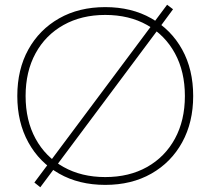

<svg xmlns="http://www.w3.org/2000/svg" viewBox="-20 -770 836 810"><path d="M150 20 125 0 184 -79 626 -671 685 -750 710 -731 651 -651 209 -59ZM424 10Q313 10 229.5 -37.5Q146 -85 99.5 -169.5Q53 -254 53 -365Q53 -477 99.5 -561Q146 -645 229.5 -692.5Q313 -740 424 -740Q535 -740 618.5 -692.5Q702 -645 748.5 -561Q795 -477 795 -365Q795 -254 748.5 -169.5Q702 -85 618.5 -37.5Q535 10 424 10ZM424 -23Q525 -23 600.5 -65.5Q676 -108 718 -185Q760 -262 760 -365Q760 -468 718 -545Q676 -622 600.5 -664.5Q525 -707 424 -707Q324 -707 248 -664.5Q172 -622 130 -545Q88 -468 88 -365Q88 -262 130 -185Q172 -108 248 -65.5Q324 -23 424 -23Z"/></svg>

Font: M PLUS 2 Thin ExtraLight
Style: Regular
Weight: 250
Version: Version 1.001